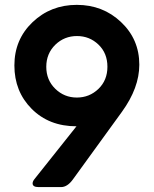

<svg xmlns="http://www.w3.org/2000/svg" viewBox="-20 -762 626 782"><path d="M137.2 0Q112.8 0 112.8 -15.1Q112.8 -22.9 120.1 -32.2L291.5 -247.6Q179.7 -247.6 108.9 -318.8Q38.6 -389.6 38.6 -495.4Q38.6 -601.1 112.5 -671.6Q186.5 -742.2 292.7 -742.2Q398.9 -742.2 472.7 -672.4Q547.4 -602.1 547.4 -498.5Q547.4 -404.3 476.6 -306.6L276.9 -31.2Q254.4 0 228.5 0ZM205.6 -580.1Q168.5 -543.9 168.5 -490Q168.5 -436 205.1 -400.4Q241.7 -364.7 293 -364.7Q344.2 -364.7 380.9 -399.9Q417.5 -435.1 417.5 -490.2Q417.5 -545.4 381.1 -580.3Q344.7 -615.2 293.5 -615.2Q242.2 -615.2 205.6 -580.1Z"/></svg>

Font: Simply Mono
Style: Bold
Weight: 700
Designer: Wojciech Kalinowski "wmk69" (wmk69@o2.pl)
Foundry: Wojciech Kalinowski "wmk69" (wmk69@o2.pl)
Version: Version 1.0.0